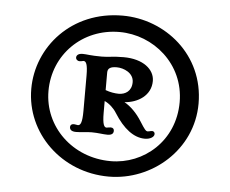

<svg xmlns="http://www.w3.org/2000/svg" viewBox="-44 -895 757 633"><g transform="rotate(5 335.0 -578.5)"><path d="M337.4 -312C480 -312 611.8 -424.3 611.8 -577.6C611.8 -739.3 478 -844.7 337.4 -844.7C168.5 -844.7 58.1 -716.8 58.1 -578.1C58.1 -431.6 181.2 -312 337.4 -312ZM339.4 -363.3C212.9 -363.3 115.2 -458 115.2 -576.2C115.2 -696.3 209 -790 332 -790C444.3 -790 549.3 -703.1 549.3 -576.7C549.3 -448.7 449.2 -363.3 339.4 -363.3ZM217.3 -449.2C237.3 -449.2 250 -452.6 269 -452.6C290.5 -452.6 306.6 -449.2 321.3 -449.2C337.4 -449.2 341.3 -456.1 341.3 -463.9C341.3 -469.7 337.9 -474.1 330.1 -474.1C324.7 -474.1 319.3 -472.2 316.4 -472.2C308.6 -472.2 302.7 -481 302.7 -520.5V-559.1C318.8 -551.8 333.5 -538.1 342.8 -522.9C374 -473.1 408.7 -446.8 445.3 -446.8C462.9 -446.8 476.1 -455.1 476.1 -464.8C476.1 -468.8 474.1 -474.1 466.8 -474.1C464.8 -474.1 461.9 -473.6 459 -472.7H459.5C457.5 -472.2 454.6 -471.7 452.6 -471.7C446.3 -471.7 441.9 -477.5 426.8 -501.5C409.2 -529.8 388.7 -549.3 368.2 -561C411.6 -564 455.1 -589.8 455.1 -638.7C455.1 -676.3 418 -708.5 352.5 -708.5C314.9 -708.5 305.2 -704.1 280.3 -704.1C242.7 -704.1 231 -707.5 217.3 -707.5C201.2 -707.5 196.3 -700.2 196.3 -693.4C196.3 -688 201.2 -682.6 209 -682.6C210.4 -682.6 212.4 -682.6 214.4 -683.1C216.3 -683.1 219.7 -684.6 221.7 -684.6C230 -684.6 235.8 -675.8 235.8 -637.2V-520.5C235.8 -481 230 -472.2 221.7 -472.2C217.8 -472.2 213.4 -474.1 207.5 -474.1C200.2 -474.1 196.3 -469.7 196.3 -463.9C196.3 -456.1 201.2 -449.2 217.3 -449.2ZM302.7 -595.2V-653.3C302.7 -667.5 312 -673.3 333 -673.3C355.5 -673.3 389.2 -659.7 389.2 -628.9C389.2 -599.1 368.2 -586.9 346.7 -586.9C334.5 -586.9 317.9 -589.4 302.7 -595.2Z"/></g></svg>

Font: Stoke
Style: Regular
Weight: 400
Designer: Nicole Fally
Foundry: Nicole Fally
Version: Version 1.002